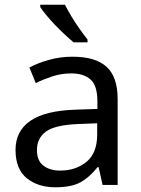

<svg xmlns="http://www.w3.org/2000/svg" viewBox="-20 -786 601 816"><path d="M288 -545Q386 -545 433 -502Q480 -459 480 -365V0H416L399 -76H395Q360 -32 321.5 -11Q283 10 215 10Q142 10 94 -28.5Q46 -67 46 -149Q46 -229 109 -272.5Q172 -316 303 -320L394 -323V-355Q394 -422 365 -448Q336 -474 283 -474Q241 -474 203 -461.5Q165 -449 132 -433L105 -499Q140 -518 188 -531.5Q236 -545 288 -545ZM314 -259Q214 -255 175.5 -227Q137 -199 137 -148Q137 -103 164.5 -82Q192 -61 235 -61Q303 -61 348 -98.5Q393 -136 393 -214V-262ZM256 -766Q267 -744 283.5 -716.5Q300 -689 318.5 -663Q337 -637 352 -618V-606H293Q276 -620 255 -639.5Q234 -659 213.5 -680.5Q193 -702 176.5 -722Q160 -742 151 -756V-766Z"/></svg>

Font: Noto Sans Balinese
Style: Regular
Weight: 400
Designer: Aditya Bayu, David Williams
Foundry: David Williams
Version: Version 2.003